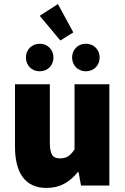

<svg xmlns="http://www.w3.org/2000/svg" viewBox="-20 -916 618 948"><path d="M210 12C278 12 324 -18 364 -66H368L380 0H520V-500H348V-178C326 -146 308 -134 276 -134C242 -134 226 -150 226 -214V-500H54V-192C54 -68 100 12 210 12ZM278 -716 342 -756 266 -896 176 -838ZM176 -564C216 -564 244 -594 244 -632C244 -670 216 -700 176 -700C136 -700 108 -670 108 -632C108 -594 136 -564 176 -564ZM404 -564C444 -564 472 -594 472 -632C472 -670 444 -700 404 -700C364 -700 336 -670 336 -632C336 -594 364 -564 404 -564Z"/></svg>

Font: Giro Sans Black
Style: Regular
Weight: 900
Designer: Paul D. Hunt
Foundry: Adobe Systems Incorporated
Version: Version 1.000;PS 1.0;hotconv 1.0.88;makeotf.lib2.5.647800